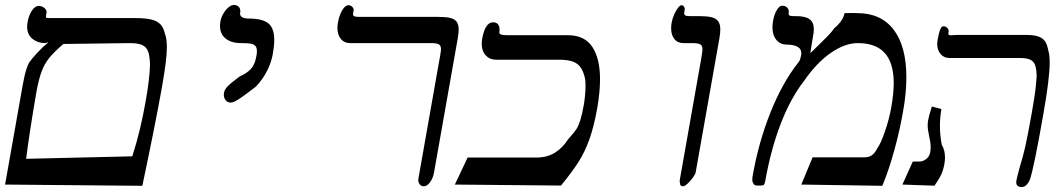

<svg xmlns="http://www.w3.org/2000/svg" viewBox="-46 -745 4266 775"><path d="M528.5 5 -25.5 0 33 -330 36 -347.5Q46 -406.5 53 -438Q60 -469.5 71.5 -492.5Q84 -510 105 -532.5Q126 -555 149.5 -574.5L136 -571Q106.5 -571 85 -588.2Q63.5 -605.5 63.5 -637.5Q63.5 -645 65 -654Q69.5 -681.5 82.2 -701.2Q95 -721 110.5 -721Q124 -721 133.8 -712.2Q143.5 -703.5 142 -695L140 -683Q139.5 -680.5 139.5 -677.5Q139.5 -673.5 142 -672.8Q144.5 -672 149.8 -672Q155 -672 158.5 -672H500.5Q541 -672 564.8 -666.2Q588.5 -660.5 601.2 -647.2Q614 -634 619.5 -609.5Q627.5 -590 627.5 -555.5Q627.5 -527.5 622.5 -488.2Q617.5 -449 607.5 -392Q579.5 -235.5 528.5 5ZM559.5 -484Q558.5 -518.5 552 -536.8Q545.5 -555 528.5 -563Q511.5 -571 478 -571L210 -567.5Q173 -536 153.2 -511.8Q133.5 -487.5 121.8 -456Q110 -424.5 100.5 -371Q72.5 -208.5 59.5 -104L488 -114Q521.5 -218 542 -337Q558 -425.5 559.5 -484Z M974 -385.5Q939 -358.5 918 -344.8Q897 -331 885 -331Q872.5 -331 865 -340.2Q857.5 -349.5 857.5 -362.5Q857.5 -367.5 858 -370Q860.5 -384 872.8 -396.5Q885 -409 906.5 -425L921.5 -436.5Q948 -447.5 965.5 -465.5Q983 -483.5 989 -519Q991 -529 991 -538.5Q991 -553.5 984.2 -560.2Q977.5 -567 964.8 -569Q952 -571 927.5 -571Q888 -571 865 -589.2Q842 -607.5 842 -641Q842 -649 843.5 -658Q846.5 -674.5 855.5 -690Q864.5 -705.5 876 -715.2Q887.5 -725 898 -725Q910 -725 917 -718.2Q924 -711.5 924 -700.5Q924 -696 923.5 -694L923 -690Q923 -670 960.5 -670Q1012.5 -670 1036.8 -651Q1061 -632 1061 -583.5Q1061 -559 1055 -526Q1049 -492.5 1032 -458.8Q1015 -425 987 -395.5Z M1642.5 -22 1727 -500 1730 -516Q1730.5 -520 1732.2 -530.5Q1734 -541 1734 -547Q1734 -561 1725.5 -566Q1717 -571 1694 -571H1368Q1343.5 -571 1329.8 -588Q1316 -605 1316 -632.5Q1316 -643.5 1318 -653Q1322.5 -681 1334.8 -702.5Q1347 -724 1360 -724Q1369.5 -724 1376 -717.2Q1382.5 -710.5 1381.5 -704L1379.5 -693Q1379 -691.5 1379 -688Q1379 -682.5 1383.5 -679.8Q1388 -677 1399.5 -677H1716.5Q1750 -677 1768.8 -673.2Q1787.5 -669.5 1796.5 -658.2Q1805.5 -647 1805.5 -625Q1805.5 -615 1802 -592L1706 -49Q1702 -26 1690 -9.5Q1678 7 1664.5 7Q1653 7 1647 -2.5Q1641 -12 1642.5 -22Z M1841.5 -109H2117Q2162 -109 2193.2 -128.2Q2224.5 -147.5 2247.5 -183L2255.5 -192.5Q2271.5 -210 2280 -222.8Q2288.5 -235.5 2296 -258.8Q2303.5 -282 2311 -324Q2317.5 -366.5 2317.5 -400Q2317.5 -407.5 2316.5 -422.5Q2310.5 -453.5 2299 -471Q2287.5 -488.5 2266.8 -496.2Q2246 -504 2211 -504H1956Q1931 -504 1914.8 -521.2Q1898.5 -538.5 1898.5 -568Q1898.5 -577.5 1900 -587Q1912 -655 1944 -655Q1958 -655 1964.2 -646.8Q1970.5 -638.5 1970.5 -626Q1970.5 -622.5 1970 -619.5Q1969.5 -616.5 1969.5 -613.5Q1969.5 -608 1976.8 -605.5Q1984 -603 2000.5 -603H2245.5Q2313.5 -603 2344.8 -555.8Q2376 -508.5 2376 -425Q2376 -374.5 2365 -310Q2351.5 -234 2333 -182.5Q2314.5 -131 2288.8 -90.8Q2263 -50.5 2218.5 4L1790 0Z M2859 -597 2762 -49Q2760.5 -41.5 2750.5 -27.8Q2740.5 -14 2729 -3.5Q2717.5 7 2711.5 7Q2705 7 2701.5 3Q2698 -1 2699 -7Q2698.5 -6.5 2698 -8.2Q2697.5 -10 2697.5 -13Q2697.5 -15 2698.5 -22L2783 -500L2785 -511.5Q2789.5 -538.5 2789.5 -546.5Q2789.5 -560.5 2780.8 -565.8Q2772 -571 2748 -571H2713Q2689 -571 2676 -587.5Q2663 -604 2663 -631Q2663 -643 2665 -653Q2668 -670 2675.2 -686.5Q2682.5 -703 2690.8 -713.5Q2699 -724 2705 -724Q2711 -724 2715 -717.8Q2719 -711.5 2718 -708L2716 -696Q2715.5 -694.5 2715.5 -691.5Q2715.5 -686 2719.8 -683Q2724 -680 2736 -680H2773Q2806 -680 2824.8 -675.8Q2843.5 -671.5 2852.5 -659.8Q2861.5 -648 2861.5 -626Q2861.5 -610 2858 -592Z M3515.5 5 3188.5 0 3234 -110H3443.5Q3461.5 -110 3473.5 -118.5Q3485.5 -127 3494.5 -145.5Q3508.5 -163.5 3526 -214.2Q3543.5 -265 3552 -314Q3561.5 -370 3561.5 -409Q3561.5 -490.5 3525.5 -530.8Q3489.5 -571 3416.5 -571Q3364 -571 3306.8 -531Q3249.5 -491 3198.5 -417Q3145 -348 3105.5 -245.8Q3066 -143.5 3043 -15Q3040.5 -2.5 3037.5 0.8Q3034.5 4 3024.5 4H3007.5Q3000.5 4 2995.5 -3.2Q2990.5 -10.5 2990.5 -22Q2990.5 -25 2991.5 -32Q3015.5 -170 3064 -291.2Q3112.5 -412.5 3177 -493.5Q3181.5 -499 3183.5 -505Q3185.5 -511 3188 -523Q3188.5 -525.5 3188.5 -530Q3188.5 -548.5 3172 -556.8Q3155.5 -565 3130 -565Q3103.5 -565 3087.8 -584Q3072 -603 3072 -635Q3072 -645 3074.5 -661Q3078.5 -685.5 3089.2 -703.8Q3100 -722 3110.5 -722Q3125.5 -722 3132.5 -713.2Q3139.5 -704.5 3137.5 -693Q3136.5 -685.5 3140.2 -682.8Q3144 -680 3156 -680H3165Q3205.5 -680 3222.2 -667.2Q3239 -654.5 3239 -628Q3239 -615 3236 -600L3229 -558Q3228 -553 3227 -544Q3226 -533.5 3225 -530.5L3241.5 -546.5Q3276 -580 3293.8 -598.2Q3311.5 -616.5 3322 -631.5Q3338 -644.5 3349 -660.2Q3360 -676 3363 -692Q3373 -692.5 3388.5 -692.5Q3401 -692.5 3406.8 -692.2Q3412.5 -692 3414.5 -692Q3510.5 -692 3561.5 -624.8Q3612.5 -557.5 3612.5 -433Q3612.5 -368.5 3599.5 -297Q3586 -218.5 3563.5 -137.2Q3541 -56 3515.5 5Z M3748 -236Q3748 -199 3755.5 -160.5Q3768.5 -139 3768.5 -108.5Q3768.5 -99 3766 -83Q3761.5 -58.5 3753.2 -40.5Q3745 -22.5 3726 4.5L3596.5 0L3638.5 -93H3665.5Q3679 -93 3692.2 -102.8Q3705.5 -112.5 3709 -131Q3710.5 -141.5 3710.5 -151.5Q3710.5 -162 3708.8 -173.2Q3707 -184.5 3704.5 -195Q3698.5 -223 3698.5 -238.5Q3698.5 -250 3700.5 -260Q3703.5 -278.5 3712.5 -305L3715.5 -315L3754 -305Q3748 -271 3748 -236ZM3737 -567Q3737 -575 3738.5 -583Q3748 -639 3761 -639Q3771.5 -639 3778 -632Q3784.5 -625 3783 -616L3782 -611Q3781.5 -606 3784.2 -604.2Q3787 -602.5 3793.5 -602.5Q3797 -602.5 3806 -603.5L3816.5 -604H4095.5Q4127.5 -604 4145.8 -597.5Q4164 -591 4172.8 -577.5Q4181.5 -564 4185.5 -540.5Q4191 -524.5 4191 -492Q4191 -428 4165 -282Q4128 -70.5 4111.5 -21Q4098 10 4078 10Q4067.5 10 4061.8 5.2Q4056 0.5 4056 -9Q4056 -13 4056.5 -15Q4058.5 -27 4070 -70Q4082 -107.5 4092 -151.2Q4102 -195 4118.5 -288Q4130 -354 4133.2 -380.8Q4136.5 -407.5 4138.5 -439Q4137.5 -467.5 4132 -482.5Q4126.5 -497.5 4112.2 -504.2Q4098 -511 4070 -511H3785Q3764.5 -511 3750.8 -526.8Q3737 -542.5 3737 -567Z"/></svg>

Font: JuliaMono ExtraBoldItalic
Style: Regular
Weight: 800
Italic angle: -9°
Monospace: yes
Designer: cormullion
Foundry: corm
Version: Version 0.049; ttfautohint (v1.8.4)